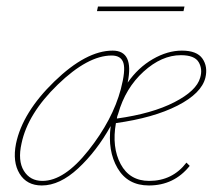

<svg xmlns="http://www.w3.org/2000/svg" viewBox="-20 -565 662 588"><path d="M545 -545 542 -531H277L280 -545ZM537 -410Q583 -410 600 -385.5Q617 -361 609 -327Q597 -279 523.5 -241.5Q450 -204 335 -188Q322 -114 349.5 -62.5Q377 -11 437 -11Q508 -11 551 -67L561 -57Q513 3 436 3Q371 3 340 -50Q309 -103 319 -179Q276 -102 219.5 -49.5Q163 3 108 3Q62 3 40 -33Q18 -69 29 -125Q49 -221 146.5 -315.5Q244 -410 325 -410Q391 -410 371 -312Q403 -358 448 -384Q493 -410 537 -410ZM593 -327Q601 -353 588.5 -374.5Q576 -396 534 -396Q475 -396 419.5 -345.5Q364 -295 342 -217Q341 -215 339.5 -210Q338 -205 338 -202Q446 -217 514 -252Q582 -287 593 -327ZM110 -11Q177 -11 251 -104.5Q325 -198 350 -292Q365 -349 358 -372Q351 -395 322 -395Q249 -395 157 -306Q65 -217 46 -126Q34 -73 53 -42Q72 -11 110 -11Z"/></svg>

Font: EauTestInfant Thin
Style: Italic
Weight: 250
Italic angle: -12°
Designer: Christian Thalmann (Catharsis Fonts)
Version: Version 0.001;PS 000.001;hotconv 1.0.88;makeotf.lib2.5.64775